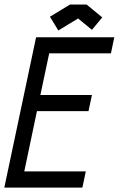

<svg xmlns="http://www.w3.org/2000/svg" viewBox="-22 -853 540 873"><path d="M371.6 -832.5 442.9 -773.9 396 -717.3 333 -769 243.2 -714.4 205.1 -776.9 296.4 -832.5ZM146 -347.7 88.4 -73.7H368.2L352.5 0H-2.4L142.1 -683.6H497.6L482.4 -610.4H201.7L161.6 -420.9H396L380.4 -347.7Z"/></svg>

Font: Anka/Coder Narrow
Style: Italic
Weight: 400
Width: 3
Italic angle: -12°
Monospace: yes
Version: Version 001.100